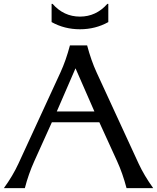

<svg xmlns="http://www.w3.org/2000/svg" viewBox="-20 -972 811 992"><path d="M246.6 -952.1H251.5Q309.6 -886.2 393.1 -886.2Q476.6 -886.2 534.7 -952.1Q534.7 -952.1 539.6 -952.1V-857.9Q473.1 -820.8 393.1 -820.8Q313 -820.8 246.6 -857.9ZM0 0Q45.9 -63 75.2 -126.5L292.5 -598.1Q320.8 -659.7 341.3 -737.3H430.2Q450.7 -659.7 479 -598.1L696.3 -126.5Q724.6 -65.4 771.5 0H633.8Q613.3 -77.6 585 -139.2L493.2 -340.3H248L157.2 -139.2Q127 -72.3 108.4 0ZM273.4 -396H467.8L370.1 -619.1Z"/></svg>

Font: Classica
Style: Book
Weight: 400
Version: Version 1.001